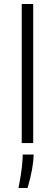

<svg xmlns="http://www.w3.org/2000/svg" viewBox="-20 -711 273 954"><path d="M88 0V-691H145V0ZM72 223Q85 157 89 117Q93 77 93 57H147Q147 87 139.5 129.5Q132 172 117 223Z"/></svg>

Font: Bricolage Grotesque 12pt ExtraLight
Style: Regular
Weight: 200
Designer: Mathieu Triay
Foundry: Atelier Triay
Version: Version 1.001; ttfautohint (v1.8.4.7-5d5b);gftools[0.9.33.de